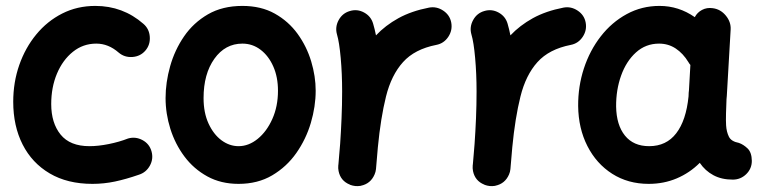

<svg xmlns="http://www.w3.org/2000/svg" viewBox="-20 -574 2618 659"><path d="M479 -400.4Q461.9 -380.4 434.6 -378.4Q407.2 -376.5 387.2 -393.6Q352.1 -424.3 310.5 -424.3Q265.1 -424.3 230.2 -396.2Q195.3 -368.2 175.5 -321.3Q155.8 -274.4 155.8 -216.8Q155.8 -151.9 188 -112.1Q220.2 -72.3 287.1 -72.3Q317.4 -72.3 353.5 -79.6Q389.6 -86.9 419.4 -98.6Q444.8 -106 468.8 -93.3Q492.7 -80.6 500 -54.7Q507.3 -28.8 494.4 -5.4Q481.4 18.1 456.1 25.9Q412.6 41 374.5 49.1Q336.4 57.1 297.4 57.1Q211.4 57.1 150.6 21.2Q89.8 -14.6 57.6 -78.1Q25.4 -141.6 25.4 -224.6Q25.4 -291.5 46.1 -350.8Q66.9 -410.2 104.5 -455.8Q142.1 -501.5 193.6 -527.6Q245.1 -553.7 307.1 -553.7Q401.9 -553.7 472.2 -492.2Q492.2 -475.1 494.1 -447.8Q496.1 -420.4 479 -400.4Z M812 -553.7Q876 -553.7 923.1 -527.3Q970.2 -501 1001.5 -457.8Q1032.7 -414.6 1048.1 -363.3Q1063.5 -312 1063.5 -262.7Q1063.5 -208.5 1046.9 -152.3Q1030.3 -96.2 997.1 -48.8Q963.9 -1.5 914.3 27.8Q864.7 57.1 798.8 57.1Q738.3 57.1 691.7 31.5Q645 5.9 613 -36.9Q581.1 -79.6 564.7 -131.8Q548.3 -184.1 548.3 -237.3Q548.3 -291 564 -346.7Q579.6 -402.3 611.8 -449.2Q644 -496.1 693.8 -524.9Q743.7 -553.7 812 -553.7ZM812 -424.3Q752.9 -424.3 715.8 -372.3Q678.7 -320.3 678.7 -237.3Q678.7 -187 695.8 -149.9Q712.9 -112.8 740.2 -92.5Q767.6 -72.3 798.8 -72.3Q833.5 -72.3 864.5 -97.4Q895.5 -122.6 914.8 -165.8Q934.1 -209 934.1 -262.7Q934.1 -309.6 918 -345.9Q901.9 -382.3 874.3 -403.3Q846.7 -424.3 812 -424.3Z M1199.2 64.5Q1190.4 63.5 1182.1 60.5Q1182.1 60.5 1181.6 60.1Q1181.2 60.1 1180.7 59.6Q1148.9 46.9 1142.1 13.2Q1140.1 3.4 1141.1 -6.3Q1141.1 -8.3 1141.6 -10.3Q1143.1 -27.8 1144.5 -45.4Q1146 -63 1147.5 -80.6Q1150.4 -122.1 1152.3 -168.2Q1154.3 -214.4 1154.3 -259.8Q1154.3 -321.3 1149.4 -375.2Q1144.5 -429.2 1136.7 -455.6Q1129.4 -481 1142.3 -504.9Q1155.3 -528.8 1180.7 -536.1Q1206.1 -543.9 1229.7 -531Q1253.4 -518.1 1260.7 -492.7Q1266.1 -474.6 1270.5 -452.6Q1302.7 -486.8 1347.4 -511.5Q1392.1 -536.1 1452.6 -547.9Q1478.5 -552.7 1501.2 -537.6Q1523.9 -522.5 1528.8 -496.6Q1533.7 -470.2 1518.6 -447.5Q1503.4 -424.8 1477.5 -419.9Q1403.3 -405.3 1363.3 -360.8Q1323.2 -316.4 1304.9 -242.9Q1286.6 -169.4 1276.9 -68.4Q1273.9 -28.8 1270.5 6.3Q1269.5 16.1 1265.6 24.9Q1252 56.6 1218.8 63.5Q1217.8 63.5 1217.3 64Q1217.3 64 1216.8 64Q1208 65.4 1199.2 64.5Z M1660.6 64.5Q1651.9 63.5 1643.6 60.5Q1643.6 60.5 1643.1 60.1Q1642.6 60.1 1642.1 59.6Q1610.4 46.9 1603.5 13.2Q1601.6 3.4 1602.5 -6.3Q1602.5 -8.3 1603 -10.3Q1604.5 -27.8 1606 -45.4Q1607.4 -63 1608.9 -80.6Q1611.8 -122.1 1613.8 -168.2Q1615.7 -214.4 1615.7 -259.8Q1615.7 -321.3 1610.8 -375.2Q1606 -429.2 1598.1 -455.6Q1590.8 -481 1603.8 -504.9Q1616.7 -528.8 1642.1 -536.1Q1667.5 -543.9 1691.2 -531Q1714.8 -518.1 1722.2 -492.7Q1727.5 -474.6 1731.9 -452.6Q1764.2 -486.8 1808.8 -511.5Q1853.5 -536.1 1914.1 -547.9Q1939.9 -552.7 1962.6 -537.6Q1985.4 -522.5 1990.2 -496.6Q1995.1 -470.2 1980 -447.5Q1964.8 -424.8 1939 -419.9Q1864.7 -405.3 1824.7 -360.8Q1784.7 -316.4 1766.4 -242.9Q1748 -169.4 1738.3 -68.4Q1735.4 -28.8 1731.9 6.3Q1731 16.1 1727.1 24.9Q1713.4 56.6 1680.2 63.5Q1679.2 63.5 1678.7 64Q1678.7 64 1678.2 64Q1669.4 65.4 1660.6 64.5Z M2495.1 42.5Q2456.5 42.5 2428.5 27.3Q2400.4 12.2 2381.8 -15.1Q2347.2 19.5 2302.7 38.3Q2258.3 57.1 2206.5 57.1Q2135.7 57.1 2081.3 22.5Q2026.9 -12.2 1996.1 -72.8Q1965.3 -133.3 1964.4 -210Q1963.9 -277.3 1984.1 -339.1Q2004.4 -400.9 2042 -449.2Q2079.6 -497.6 2131.1 -525.6Q2182.6 -553.7 2243.7 -553.7Q2309.6 -553.7 2364.7 -515.1Q2373 -531.2 2389.6 -540Q2406.2 -548.8 2426.3 -545.9Q2453.1 -542.5 2471.2 -520.5Q2489.3 -498.5 2487.8 -472.7L2474.6 -244.6Q2474.1 -239.3 2473.6 -233.4Q2472.7 -212.4 2471.9 -185.5Q2471.2 -158.7 2472.2 -143.6Q2473.6 -121.6 2481.7 -105Q2489.7 -88.4 2516.1 -83.5Q2531.7 -78.1 2545.9 -64.5Q2560.1 -50.8 2560.5 -22Q2560.5 4.9 2541.3 23.7Q2522 42.5 2495.1 42.5ZM2208 -72.3Q2267.1 -72.3 2301 -116.5Q2335 -160.6 2343.3 -243.2Q2343.3 -250 2343.8 -255.9Q2343.8 -260.3 2344.7 -264.2L2349.6 -351.1Q2345.7 -355.5 2342.8 -360.8Q2324.7 -390.6 2299.3 -407.5Q2273.9 -424.3 2242.2 -424.3Q2196.3 -424.3 2162.8 -394Q2129.4 -363.8 2111.8 -314.5Q2094.2 -265.1 2094.7 -208.5Q2095.7 -145 2125 -108.6Q2154.3 -72.3 2208 -72.3Z"/></svg>

Font: Mikhak Bold
Style: Regular
Weight: 700
Designer: Amin Abedi
Version: Version 3.3